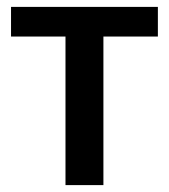

<svg xmlns="http://www.w3.org/2000/svg" viewBox="-20 -509 490 557"><path d="M280 -403V28H170V-403H12V-489H438V-403Z"/></svg>

Font: Gmarket Sans TTF Medium
Style: Regular
Weight: 500
Designer: Creative Director : Sungho Lee; Art Director : Kiwoong Choi; Project Manager : Sori Yang, Jongwook Yoon; Font Designer :
Foundry: Sandoll Inc.
Version: Version 1.000;hotconv 1.0.109;makeotfexe 2.5.65596